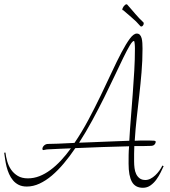

<svg xmlns="http://www.w3.org/2000/svg" viewBox="-20 -870 810 915"><path d="M5.9 -143.1Q8.3 -122.6 14.6 -100.6Q21 -78.6 33.4 -60.8Q45.9 -43 65.2 -31.5Q84.5 -20 112.8 -20Q141.1 -20 168 -30.5Q194.8 -41 220.5 -60.1Q246.1 -79.1 270.5 -105.2Q294.9 -131.3 317.9 -163.1Q291 -162.1 263.9 -160.9Q236.8 -159.7 209 -158.2Q203.1 -158.2 195.8 -156.5Q188.5 -154.8 187 -154.8Q182.1 -154.8 182.1 -161.1Q182.1 -164.1 183.8 -168Q185.5 -171.9 189 -175.5Q192.4 -179.2 197.5 -181.6Q202.6 -184.1 209 -184.1Q222.7 -184.1 256.1 -185.3Q289.6 -186.5 335 -189Q369.6 -239.7 400.9 -298.3Q432.1 -356.9 460 -414.8Q487.8 -472.7 512.7 -526.1Q537.6 -579.6 559.1 -620.4Q580.6 -661.1 598.6 -685.5Q616.7 -710 631.8 -710Q641.1 -710 646.7 -703.9Q652.3 -697.8 655 -687.7Q657.7 -677.7 658.4 -664.8Q659.2 -651.9 659.2 -638.2Q659.2 -580.6 654.5 -525.6Q649.9 -470.7 643.8 -416.7Q637.7 -362.8 631.6 -308.8Q625.5 -254.9 622.1 -199.2Q635.7 -200.2 648.4 -200.2Q661.1 -200.2 672.9 -200.2H693.8Q705.1 -200.2 713.6 -199.5Q722.2 -198.7 722.2 -193.8Q722.2 -188 716.6 -181.4Q710.9 -174.8 698.2 -174.8Q677.7 -173.8 658.7 -173.8Q639.6 -173.8 620.1 -173.8Q619.1 -155.3 619.1 -137Q619.1 -118.7 619.1 -100.1Q619.1 -84.5 621.1 -68.8Q623 -53.2 628.9 -40.8Q634.8 -28.3 645.3 -20.3Q655.8 -12.2 672.9 -12.2Q685.1 -12.2 697 -18.3Q709 -24.4 719.7 -34.4Q730.5 -44.4 739.3 -56.6Q748 -68.8 753.9 -81.1L759.8 -78.1Q753.9 -65.4 745.4 -47.9Q736.8 -30.3 725.1 -14.2Q713.4 2 697.5 13.4Q681.6 24.9 661.1 24.9Q624.5 24.9 608.6 -3.7Q592.8 -32.2 592.8 -89.8Q592.8 -110.4 593 -131.1Q593.3 -151.9 595.2 -172.9Q529.3 -171.4 466.6 -169.2Q403.8 -167 338.9 -164.1Q312.5 -125 284.4 -91.6Q256.3 -58.1 227.3 -33.4Q198.2 -8.8 168.2 5.1Q138.2 19 107.9 19Q85.4 19 69.3 11Q53.2 2.9 42 -10.5Q30.8 -23.9 23.2 -41Q15.6 -58.1 11.2 -75.9Q6.8 -93.8 4.4 -111.1Q2 -128.4 0 -142.1ZM356.9 -189.9Q385.3 -190.9 415.5 -192.1Q445.8 -193.4 476.6 -194.6Q507.3 -195.8 537.6 -197Q567.9 -198.2 596.2 -199.2Q599.1 -252.9 603.8 -309.3Q608.4 -365.7 612.5 -421.9Q616.7 -478 619.9 -532.7Q623 -587.4 623 -638.2Q623 -641.6 622.8 -647.9Q622.6 -654.3 622.1 -660.2Q621.6 -666 620.6 -670.4Q619.6 -674.8 618.2 -674.8Q611.3 -674.8 598.4 -653.1Q585.4 -631.3 567.4 -594.5Q549.3 -557.6 526.6 -509Q503.9 -460.4 477.1 -406.5Q450.2 -352.5 419.9 -296.6Q389.6 -240.7 356.9 -189.9ZM567.9 -820.8Q563 -820.8 563 -824.7Q563 -827.6 564.9 -832Q566.9 -836.4 569.8 -840.3Q572.8 -844.2 576.4 -846.9Q580.1 -849.6 583 -849.6Q585 -849.6 585.9 -848.6Q596.7 -836.9 606.2 -825.4Q615.7 -814 625 -803.5Q634.3 -793 643.8 -782.7Q653.3 -772.5 664.1 -762.7Q665 -761.7 665 -757.8Q665 -753.4 661.4 -748.5Q657.7 -743.7 653.8 -743.7Q649.9 -743.7 648.9 -745.6Q629.4 -768.6 606.9 -787.1Q584.5 -805.7 567.9 -820.8Z"/></svg>

Font: Stalemate
Style: Regular
Weight: 400
Designer: Astigmatic (AOETI)
Foundry: Astigmatic (AOETI)
Version: Version 001.000